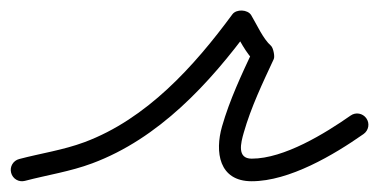

<svg xmlns="http://www.w3.org/2000/svg" viewBox="-34 -309 705 357"><path d="M12.3 27.3C54.2 16.3 96.6 10 137.5 -5.3C261.3 -51.4 355.5 -153.6 431.9 -257.6C435.6 -262.6 425.3 -265.6 414.8 -266.1C404.4 -266.5 393.8 -264.4 397 -259.1C410.2 -237.4 423.3 -209 442 -192.3C444.1 -190.5 443.4 -197.9 441.9 -205.1C440.4 -212.3 438.1 -219.4 437 -216.9C415.1 -170.1 393.1 -123.6 378.8 -73.8C365.4 -26.8 372.7 28 434 28C504 28 586.7 -21 642 -59.8C651.5 -66.5 653.9 -79.5 647.2 -89C640.5 -98.5 627.5 -100.9 618 -94.2C570.4 -60.9 494.3 -14 434 -14C406 -14 413.9 -43.6 419.2 -62.2C432.8 -109.9 454.2 -154.3 475 -199.1C476.2 -201.6 476 -206.9 474.9 -211.9C473.9 -217 472 -221.9 470 -223.7C454.9 -237.1 443.7 -263.1 433 -280.9C429.7 -286.2 422.9 -289.1 415.9 -289.4C408.9 -289.7 401.8 -287.4 398.1 -282.4C326.8 -185.5 238.6 -87.7 122.9 -44.6C83.3 -29.9 42.2 -24 1.7 -13.3C-9.6 -10.4 -16.3 1.1 -13.3 12.3C-10.4 23.6 1.1 30.3 12.3 27.3Z"/></svg>

Font: FRB American Cursive Guidelines Arrows Medium
Style: Italic
Weight: 500
Italic angle: -25°
Version: Version 2.0;Modular Font Editor K font №1